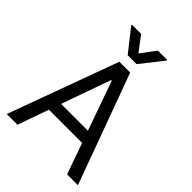

<svg xmlns="http://www.w3.org/2000/svg" viewBox="-259 -1042 1164 1164"><g transform="rotate(45 323.0 -460.0)"><path d="M17.6 0H109.4L319.3 -592.8H325.2L535.2 0H627.9L369.1 -707H276.4ZM503.9 -276.4H141.6V-199.2H503.9ZM322.3 -824.2 250 -919.9H170.9V-914.1L284.2 -770.5H360.4L473.6 -914.1V-919.9H393.6Z"/></g></svg>

Font: Pretendard Variable
Style: Regular
Weight: 400
Designer: Base glyphs from Inter by Rasmus Andersson; Hangeul glyphs from Noto Sans CJK(Source Han Sans) by Jang Soo-young and Kan
Foundry: Kil Hyung-jin
Version: Version 1.309;Glyphs 3.2 (3225)